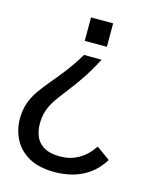

<svg xmlns="http://www.w3.org/2000/svg" viewBox="-110 -634 714 880"><g transform="rotate(15 246.5 -194.0)"><path d="M225.6 -383.3 309.1 -382.8Q276.4 -320.8 246.8 -277.8Q217.3 -234.9 192.4 -203.4Q167.5 -171.9 149.4 -145.5Q131.3 -119.1 121.3 -91.1Q111.3 -63 111.3 -25.9Q111.3 7.8 123.5 35.2Q135.7 62.5 163.6 78.6Q191.4 94.7 238.3 94.7Q274.4 94.7 301.3 84.2Q328.1 73.7 347.2 58.8Q366.2 43.9 377.9 29.3Q389.6 14.6 395 6.3L459.5 52.7Q430.7 98.6 393.6 124.3Q356.4 149.9 315.7 160.2Q274.9 170.4 233.9 170.4Q156.2 170.4 108.4 142.1Q60.5 113.8 38.8 69.3Q17.1 24.9 17.1 -23.4Q17.1 -65.9 28.1 -98.1Q39.1 -130.4 58.8 -159.2Q78.6 -188 104.7 -219Q130.9 -250 161.9 -289.6Q192.9 -329.1 225.6 -383.3ZM316.9 -557.6V-446.3H211.9V-557.6Z"/></g></svg>

Font: Pontano Sans Medium
Style: Regular
Weight: 500
Designer: Vernon Adams
Foundry: Vernon Adams
Version: Version 2.001